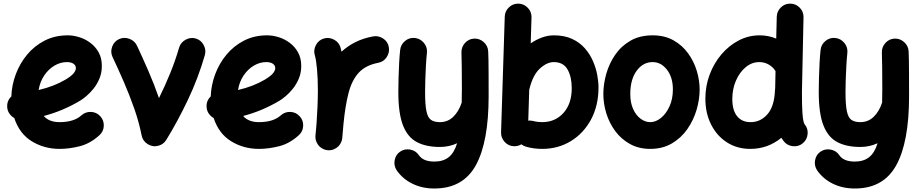

<svg xmlns="http://www.w3.org/2000/svg" viewBox="-20 -759 5096 1065"><path d="M531.2 -8.8Q481 37.1 422.9 52Q364.7 66.9 310.1 66.9Q225.6 66.9 156.7 24.9Q87.9 -17.1 59.1 -104.5Q43 -113.3 32 -129.2Q21 -145 20 -165Q17.6 -199.7 43 -224.1Q44.9 -285.6 67.1 -345.9Q89.4 -406.2 129.9 -455.3Q170.4 -504.4 227.5 -533.7Q284.7 -563 355.5 -563Q386.7 -563 419.9 -552.7Q453.1 -542.5 481.4 -521.2Q509.8 -500 527.3 -468.3Q544.9 -436.5 544.9 -393.1Q544.9 -355 531.5 -323Q518.1 -291 498.3 -266.6Q478.5 -242.2 458.5 -225.6Q438.5 -209 424.8 -200.7Q376.5 -171.9 325.9 -150.6Q275.4 -129.4 222.7 -115.7Q252.4 -81.5 310.1 -81.5Q390.1 -81.5 431.6 -119.1Q454.6 -139.6 485.4 -138.2Q516.1 -136.7 536.6 -113.8Q557.1 -91.3 555.7 -60.3Q554.2 -29.3 531.2 -8.8ZM351.1 -414.6Q314.9 -414.6 281.7 -394.8Q248.5 -375 225.1 -340.1Q201.7 -305.2 194.3 -259.8Q278.8 -279.3 343.3 -317.4Q376.5 -337.4 388.7 -352.8Q400.9 -368.2 400.9 -380.9Q400.9 -396.5 387.5 -405.5Q374 -414.6 351.1 -414.6Z M640.1 -542Q668 -554.7 697.3 -543.9Q726.6 -533.2 739.7 -505.9Q769.5 -442.4 802 -367.9Q834.5 -293.5 861.8 -214.8Q895 -281.7 923.8 -352.3Q952.6 -422.9 973.6 -495.1Q982.4 -523.9 1009.8 -538.8Q1037.1 -553.7 1065.9 -545.4Q1094.7 -537.1 1109.6 -509.5Q1124.5 -481.9 1116.2 -453.1Q1079.1 -324.7 1022.5 -205.6Q965.8 -86.4 902.3 17.1Q887.2 41.5 858.9 49.3Q828.1 58.1 799.8 40.8Q771.5 23.4 765.6 -7.8Q751.5 -80.1 725.1 -155.5Q698.7 -231 667 -304.2Q635.3 -377.4 604.5 -442.4Q591.3 -470.2 602.1 -499.8Q612.8 -529.3 640.1 -542Z M1637.2 -8.8Q1586.9 37.1 1528.8 52Q1470.7 66.9 1416 66.9Q1331.5 66.9 1262.7 24.9Q1193.8 -17.1 1165 -104.5Q1148.9 -113.3 1137.9 -129.2Q1127 -145 1126 -165Q1123.5 -199.7 1148.9 -224.1Q1150.9 -285.6 1173.1 -345.9Q1195.3 -406.2 1235.8 -455.3Q1276.4 -504.4 1333.5 -533.7Q1390.6 -563 1461.4 -563Q1492.7 -563 1525.9 -552.7Q1559.1 -542.5 1587.4 -521.2Q1615.7 -500 1633.3 -468.3Q1650.9 -436.5 1650.9 -393.1Q1650.9 -355 1637.5 -323Q1624 -291 1604.2 -266.6Q1584.5 -242.2 1564.5 -225.6Q1544.4 -209 1530.8 -200.7Q1482.4 -171.9 1431.9 -150.6Q1381.3 -129.4 1328.6 -115.7Q1358.4 -81.5 1416 -81.5Q1496.1 -81.5 1537.6 -119.1Q1560.5 -139.6 1591.3 -138.2Q1622.1 -136.7 1642.6 -113.8Q1663.1 -91.3 1661.6 -60.3Q1660.2 -29.3 1637.2 -8.8ZM1457 -414.6Q1420.9 -414.6 1387.7 -394.8Q1354.5 -375 1331.1 -340.1Q1307.6 -305.2 1300.3 -259.8Q1384.8 -279.3 1449.2 -317.4Q1482.4 -337.4 1494.6 -352.8Q1506.8 -368.2 1506.8 -380.9Q1506.8 -396.5 1493.4 -405.5Q1480 -414.6 1457 -414.6Z M1796.9 74.2Q1787.1 73.2 1778.3 69.8Q1748.5 58.6 1735.8 29.3Q1728 11.7 1730 -7.3Q1730.5 -10.7 1730.5 -14.6Q1731.9 -28.8 1733.2 -43.7Q1734.4 -58.6 1735.8 -73.2Q1738.8 -116.2 1741 -164.6Q1743.2 -212.9 1743.2 -259.8Q1743.2 -320.8 1738.5 -374.5Q1733.9 -428.2 1726.1 -453.1Q1717.8 -481.9 1732.7 -509.5Q1747.6 -537.1 1776.4 -545.4Q1805.2 -553.7 1832.8 -539.1Q1860.4 -524.4 1868.7 -495.6Q1872.1 -484.4 1874.5 -472.2Q1906.7 -502.4 1949.7 -524.4Q1992.7 -546.4 2049.3 -557.1Q2079.1 -562.5 2105.2 -545.4Q2131.3 -528.3 2136.7 -498Q2142.1 -468.3 2125 -442.1Q2107.9 -416 2077.6 -410.6Q2007.3 -397 1969.2 -355Q1931.2 -313 1913.1 -242.4Q1895 -171.9 1885.3 -72.3Q1882.3 -29.3 1878.4 7.3Q1877.4 17.1 1874 25.9Q1862.8 55.7 1833.5 68.4Q1815.9 76.2 1796.9 74.2Z M2281.7 -548.3Q2312 -544.9 2331.8 -520.5Q2351.6 -496.1 2348.1 -465.8Q2344.7 -434.6 2342.5 -394.5Q2340.3 -354.5 2339.1 -315.4Q2337.9 -276.4 2337.9 -248.5Q2337.9 -177.7 2345.5 -141.8Q2353 -106 2371.1 -93.8Q2389.2 -81.5 2420.4 -81.5Q2463.4 -81.5 2493.9 -110.8Q2524.4 -140.1 2541 -189.9Q2542 -224.6 2542 -266.6Q2542 -335 2541.3 -386.5Q2540.5 -438 2539.6 -467.3Q2538.6 -498 2559.3 -520.8Q2580.1 -543.5 2610.4 -544.9Q2640.6 -545.9 2663.6 -525.1Q2686.5 -504.4 2688 -473.6Q2689 -453.6 2689.5 -424.8Q2689.9 -396 2690.2 -348.6Q2690.4 -301.3 2690.4 -225.6Q2690.4 28.8 2619.4 157.7Q2548.3 286.6 2389.2 286.6Q2321.8 286.6 2267.6 260Q2213.4 233.4 2180.2 185.5Q2163.6 160.2 2169.2 129.4Q2174.8 98.6 2199.7 82Q2225.1 64.9 2255.9 70.8Q2286.6 76.7 2303.2 101.6Q2327.6 137.2 2389.2 137.2Q2438 137.2 2468.5 113.3Q2499 89.4 2515.6 35.6Q2470.7 56.2 2420.4 56.2Q2343.8 56.2 2292.5 29.3Q2241.2 2.4 2215.3 -63.7Q2189.5 -129.9 2189.5 -248.5Q2189.5 -283.2 2190.7 -326.2Q2191.9 -369.1 2194.1 -410.9Q2196.3 -452.6 2199.7 -482.4Q2203.1 -512.7 2227.3 -532.2Q2251.5 -551.8 2281.7 -548.3Z M2856.4 -738.8Q2886.7 -737.8 2908 -715.3Q2929.2 -692.9 2928.2 -662.6L2923.8 -518.6Q2954.6 -539.6 2987.3 -551.3Q3020 -563 3051.8 -563Q3110.4 -563 3152.8 -543.5Q3195.3 -523.9 3223.6 -491.7Q3252 -459.5 3268.8 -420.9Q3285.6 -382.3 3292.7 -344Q3299.8 -305.7 3299.8 -274.4Q3299.8 -173.8 3258.8 -96.9Q3217.8 -20 3147 23.4Q3076.2 66.9 2987.3 66.9Q2941.9 66.9 2899.4 55.2Q2884.3 51.3 2872.1 41.5Q2853.5 52.7 2831.5 52.2Q2800.8 51.3 2779.8 28.8Q2758.8 6.3 2759.3 -24.4L2779.8 -667Q2780.8 -697.3 2803.2 -718.5Q2825.7 -739.7 2856.4 -738.8ZM2937.5 -87.9Q2960.9 -81.5 2987.3 -81.5Q3059.6 -81.5 3105.5 -132.6Q3151.4 -183.6 3151.4 -270Q3151.4 -332.5 3128.2 -373.5Q3105 -414.6 3051.8 -414.6Q3014.2 -414.6 2975.1 -379.2Q2936 -343.8 2917 -266.6Q2916.5 -263.7 2915.5 -260.7L2910.2 -89.8Q2923.8 -91.3 2937.5 -87.9Z M3600.1 -563Q3666.5 -563 3715.6 -535.4Q3764.6 -507.8 3796.9 -463.1Q3829.1 -418.5 3845 -365.7Q3860.8 -313 3860.8 -262.7Q3860.8 -207.5 3843.8 -149.7Q3826.7 -91.8 3792.5 -42.7Q3758.3 6.3 3706.8 36.6Q3655.3 66.9 3586.9 66.9Q3523.4 66.9 3474.9 40Q3426.3 13.2 3393.3 -31Q3360.4 -75.2 3343.5 -129.2Q3326.7 -183.1 3326.7 -237.3Q3326.7 -292 3342.8 -349.1Q3358.9 -406.2 3392.1 -454.8Q3425.3 -503.4 3477.1 -533.2Q3528.8 -563 3600.1 -563ZM3600.1 -414.6Q3546.9 -414.6 3511.5 -366.5Q3476.1 -318.4 3476.1 -237.3Q3476.1 -188.5 3492.2 -153.6Q3508.3 -118.7 3533.7 -100.1Q3559.1 -81.5 3586.9 -81.5Q3617.7 -81.5 3646.5 -105Q3675.3 -128.4 3693.8 -169.4Q3712.4 -210.4 3712.4 -262.7Q3712.4 -330.6 3679.4 -372.6Q3646.5 -414.6 3600.1 -414.6Z M4193.4 -563Q4242.2 -563 4285.6 -544.9L4288.6 -666.5Q4289.6 -696.8 4311.8 -718.3Q4334 -739.7 4364.7 -738.8Q4395 -738.3 4416.5 -715.8Q4438 -693.4 4437 -663.1L4428.2 -248.5Q4428.2 -173.3 4430.7 -136.5Q4433.1 -99.6 4436.8 -86.4Q4440.4 -73.2 4443.4 -69.3Q4462.9 -45.9 4459.7 -14.9Q4456.5 16.1 4433.1 35.6Q4409.7 55.2 4378.4 52Q4347.2 48.8 4328.1 25.4Q4320.3 15.6 4314 5.4Q4238.8 66.9 4141.6 66.9Q4068.8 66.9 4012.7 31Q3956.5 -4.9 3924.6 -67.9Q3892.6 -130.9 3892.6 -211.9Q3892.6 -282.2 3916.5 -345.7Q3940.4 -409.2 3982.2 -458Q4023.9 -506.8 4078.1 -534.9Q4132.3 -563 4193.4 -563ZM4042 -209.5Q4042 -147.9 4068.4 -114.7Q4094.7 -81.5 4143.6 -81.5Q4199.2 -81.5 4237.5 -126Q4275.9 -170.4 4278.8 -261.2Q4278.8 -265.6 4279.8 -269.5L4281.7 -364.7Q4267.6 -387.2 4244.1 -400.9Q4220.7 -414.6 4191.4 -414.6Q4150.4 -414.6 4116.5 -386.5Q4082.5 -358.4 4062.3 -312Q4042 -265.6 4042 -209.5Z M4613.8 -548.3Q4644 -544.9 4663.8 -520.5Q4683.6 -496.1 4680.2 -465.8Q4676.8 -434.6 4674.6 -394.5Q4672.4 -354.5 4671.1 -315.4Q4669.9 -276.4 4669.9 -248.5Q4669.9 -177.7 4677.5 -141.8Q4685.1 -106 4703.1 -93.8Q4721.2 -81.5 4752.4 -81.5Q4795.4 -81.5 4825.9 -110.8Q4856.4 -140.1 4873 -189.9Q4874 -224.6 4874 -266.6Q4874 -335 4873.3 -386.5Q4872.6 -438 4871.6 -467.3Q4870.6 -498 4891.4 -520.8Q4912.1 -543.5 4942.4 -544.9Q4972.7 -545.9 4995.6 -525.1Q5018.6 -504.4 5020 -473.6Q5021 -453.6 5021.5 -424.8Q5022 -396 5022.2 -348.6Q5022.5 -301.3 5022.5 -225.6Q5022.5 28.8 4951.4 157.7Q4880.4 286.6 4721.2 286.6Q4653.8 286.6 4599.6 260Q4545.4 233.4 4512.2 185.5Q4495.6 160.2 4501.2 129.4Q4506.8 98.6 4531.7 82Q4557.1 64.9 4587.9 70.8Q4618.7 76.7 4635.3 101.6Q4659.7 137.2 4721.2 137.2Q4770 137.2 4800.5 113.3Q4831.1 89.4 4847.7 35.6Q4802.7 56.2 4752.4 56.2Q4675.8 56.2 4624.5 29.3Q4573.2 2.4 4547.4 -63.7Q4521.5 -129.9 4521.5 -248.5Q4521.5 -283.2 4522.7 -326.2Q4523.9 -369.1 4526.1 -410.9Q4528.3 -452.6 4531.7 -482.4Q4535.2 -512.7 4559.3 -532.2Q4583.5 -551.8 4613.8 -548.3Z"/></svg>

Font: Mikhak ExtraBold
Style: Regular
Weight: 800
Designer: Amin Abedi
Version: Version 3.3